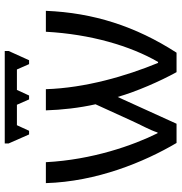

<svg xmlns="http://www.w3.org/2000/svg" viewBox="2 -748 746 789"><g transform="rotate(-90 374.5 -353.0)"><path d="M560 -706H180V-690L217 -606H232L255 -656H339L361 -606H377L400 -656H484L506 -606H522L560 -690ZM725 -537H639C629 -353 581 -190 515 -76H511C457 -207 408 -375 403 -537H316C318 -472 326 -399 341 -333L273 -184C257 -148 236 -112 225 -78H222C172 -179 113 -346 103 -537H17C23 -329 103 -134 182 0H261L371 -242C394 -163 435 -69 473 0H553C662 -169 717 -342 725 -537Z"/></g></svg>

Font: Noto Sans Thai
Style: Regular
Weight: 400
Designer: Monotype Design Team
Foundry: Monotype Imaging Inc.
Version: Version 1.901